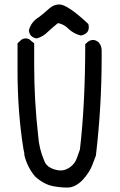

<svg xmlns="http://www.w3.org/2000/svg" viewBox="-20 -831 540 865"><path d="M146 -658Q114 -662 110 -694Q120 -733 157 -755Q179 -772 200.5 -791.5Q222 -811 247 -811Q284 -811 378 -723Q380 -715 380 -708Q380 -678 344 -671Q313 -679 291 -699Q269 -722 241 -727Q219 -709 197 -689Q175 -666 146 -658ZM284 14Q252 14 221 8Q179 1 138 -36Q103 -78 90 -131Q90 -145 86 -157Q59 -324 59 -514V-636L70 -646Q80 -658 96 -658Q111 -658 121 -646L134 -636V-537Q134 -378 152 -219Q156 -162 178 -110Q186 -85 209.5 -74Q233 -63 254 -63Q275 -63 296.5 -78.5Q318 -94 326.5 -119.5Q335 -145 340 -157Q364 -362 364 -632L375 -642Q387 -651 399 -651Q412 -651 425 -640Q438 -624 438 -604V-572Q438 -350 412 -130Q406 -115 395 -85.5Q384 -56 353 -21Q319 14 284 14Z"/></svg>

Font: Xiaolai Mono SC
Style: Regular
Weight: 400
Monospace: yes
Designer: LXGW / Nozomi Seto
Version: Version 3.113;September 30, 2024